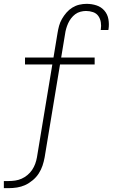

<svg xmlns="http://www.w3.org/2000/svg" viewBox="-43 -763 586 998"><path d="M-23 215V178H2Q19 178 36 175.5Q53 173 69 166Q85 159 99.5 147Q114 135 124 120Q134 105 140 88.5Q146 72 149 55L229 -428H87V-464H235L256 -591Q259 -610 264 -628.5Q269 -647 279 -664.5Q289 -682 302.5 -697.5Q316 -713 333 -723.5Q350 -734 369 -738.5Q388 -743 407 -743Q434 -743 458.5 -735Q483 -727 499.5 -708Q516 -689 520.5 -663Q525 -637 521 -611L520 -607H480L481 -610Q484 -629 481 -647.5Q478 -666 468 -680Q458 -694 440.5 -700Q423 -706 404 -706Q390 -706 375 -702Q360 -698 348 -689Q336 -680 326.5 -667.5Q317 -655 311 -641.5Q305 -628 301 -614Q297 -600 295 -585L275 -464H449V-428H269L189 55Q185 77 178 98Q171 119 158.5 138.5Q146 158 127.5 173.5Q109 189 88.5 198.5Q68 208 46 211.5Q24 215 2 215Z"/></svg>

Font: Iosevka Extralight Oblique
Style: Regular
Weight: 200
Italic angle: -9°
Monospace: yes
Designer: Belleve Invis
Foundry: Belleve Invis
Version: Version 32.5.0; ttfautohint (v1.8.4)